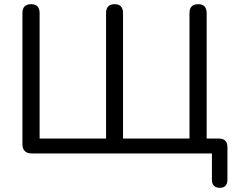

<svg xmlns="http://www.w3.org/2000/svg" viewBox="-20 -732 1128 916"><path d="M1029 164Q991 164 991 125V0H132Q87 0 87 -45V-669Q87 -712 128 -712Q169 -712 169 -669V-71H486V-669Q486 -712 527 -712Q567 -712 567 -669V-71H884V-669Q884 -712 925 -712Q966 -712 966 -669V-71H1024Q1065 -71 1065 -30V125Q1065 164 1029 164Z"/></svg>

Font: Nunito
Style: Regular
Weight: 400
Designer: Vernon Adams
Foundry: Vernon Adams
Version: Version 3.602